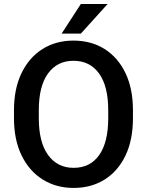

<svg xmlns="http://www.w3.org/2000/svg" viewBox="-20 -922 729 952"><path d="M639.2 -375V-335.9Q639.2 -228.5 602.3 -151.1Q565.4 -73.7 499.3 -32Q433.1 9.8 345.2 9.8Q258.3 9.8 191.7 -32Q125 -73.7 87.2 -151.1Q49.3 -228.5 49.3 -335.9V-375Q49.3 -482.4 86.9 -559.8Q124.5 -637.2 190.9 -679Q257.3 -720.7 344.2 -720.7Q432.1 -720.7 498.5 -679Q564.9 -637.2 602.1 -559.8Q639.2 -482.4 639.2 -375ZM516.6 -335.9V-376Q516.6 -494.6 471.2 -557.6Q425.8 -620.6 344.2 -620.6Q263.7 -620.6 218 -557.6Q172.4 -494.6 172.4 -376V-335.9Q172.4 -216.8 218.5 -153.3Q264.6 -89.8 345.2 -89.8Q427.2 -89.8 471.9 -153.3Q516.6 -216.8 516.6 -335.9ZM285.6 -755.4 380.9 -902.3H513.7L380.9 -755.4Z"/></svg>

Font: Vazirmatn RD UI Medium
Style: Regular
Weight: 500
Designer: Saber Rastikerdar
Foundry: Saber Rastikerdar
Version: Version 33.003